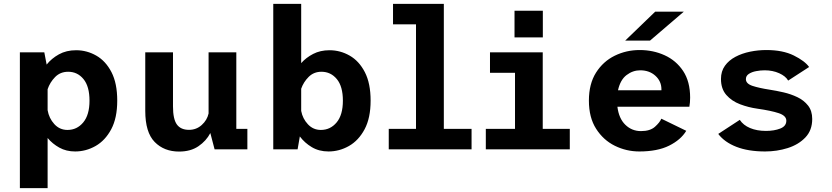

<svg xmlns="http://www.w3.org/2000/svg" viewBox="-20 -770 4290 990"><path d="M82.5 200V-500H208.5L220.5 -437Q245.5 -468.5 283.8 -489.8Q322 -511 372.5 -511Q428 -511 476.5 -483.2Q525 -455.5 554.8 -398Q584.5 -340.5 584.5 -251Q584.5 -161.5 553.5 -103.5Q522.5 -45.5 472.8 -17.2Q423 11 367.5 11Q321.5 11 286 -8.8Q250.5 -28.5 225.5 -58.5V200ZM331.5 -400Q291 -400 264.2 -372.8Q237.5 -345.5 225.5 -310V-202Q232.5 -160.5 260 -130.2Q287.5 -100 328 -100Q377 -100 409.2 -138.8Q441.5 -177.5 441.5 -251Q441.5 -324.5 410.5 -362.2Q379.5 -400 331.5 -400Z M903.5 11.5Q826 11.5 777.5 -38Q729 -87.5 729 -198.5V-500H872V-221Q872 -156 892 -128.2Q912 -100.5 954.5 -100.5Q992.5 -100.5 1020.2 -125.5Q1048 -150.5 1055.5 -185V-500H1198.5V-105.5H1255.5V0H1086.5L1064.5 -84Q1043.5 -43.5 1003.2 -16Q963 11.5 903.5 11.5Z M1389 0V-750H1533V-444.5Q1558 -473 1594.8 -492Q1631.5 -511 1679 -511Q1734.5 -511 1783 -483.2Q1831.5 -455.5 1861.2 -398Q1891 -340.5 1891 -251Q1891 -161.5 1860 -103.5Q1829 -45.5 1779.2 -17.2Q1729.5 11 1674 11Q1625 11 1587.8 -11.2Q1550.5 -33.5 1526 -66.5L1514.5 0ZM1637.5 -400Q1598 -400 1571.5 -373.5Q1545 -347 1533 -312.5V-198Q1540.5 -158 1567.8 -129Q1595 -100 1634.5 -100Q1683.5 -100 1715.8 -138.8Q1748 -177.5 1748 -251Q1748 -324.5 1716.8 -362.2Q1685.5 -400 1637.5 -400Z M1984.5 0V-105.5H2125V-644.5H2006.5V-750H2268.5V-105.5H2411.5V0Z M2633 -714.5H2779V-577H2633ZM2485 0V-105.5H2635.5V-394.5H2506.5V-500H2778.5V-105.5H2918V0Z M3276.5 11Q3210 11 3150.5 -18.2Q3091 -47.5 3053.8 -105.8Q3016.5 -164 3016.5 -251Q3016.5 -337.5 3053.2 -395.5Q3090 -453.5 3149.8 -482.8Q3209.5 -512 3278 -512Q3348 -512 3407.2 -485Q3466.5 -458 3502.5 -403.8Q3538.5 -349.5 3538.5 -266.5Q3538.5 -255 3537.5 -242.2Q3536.5 -229.5 3534.5 -219.5H3163.5Q3171 -159 3204.5 -126.5Q3238 -94 3285 -94Q3332 -94 3357 -116.2Q3382 -138.5 3390 -158L3518.5 -95.5Q3490.5 -49 3430.2 -19Q3370 11 3276.5 11ZM3281 -407.5Q3243 -407.5 3210.8 -383Q3178.5 -358.5 3166.5 -304.5H3390.5V-309.5Q3390.5 -351 3359.5 -379.2Q3328.5 -407.5 3281 -407.5ZM3331.5 -560.5H3203.5L3358.5 -710H3506Z M3925 11Q3838 11 3776.8 -13Q3715.5 -37 3683.5 -79.5L3794.5 -152Q3812.5 -124.5 3847.5 -109.8Q3882.5 -95 3929.5 -95Q3972 -95 4003.2 -107.2Q4034.5 -119.5 4034.5 -147.5Q4034.5 -173.5 3995.2 -186.5Q3956 -199.5 3886 -209.5Q3839 -216 3795.8 -232.5Q3752.5 -249 3725 -280.5Q3697.5 -312 3697.5 -363Q3697.5 -402.5 3717.8 -430.8Q3738 -459 3772 -477Q3806 -495 3847.5 -503.5Q3889 -512 3931.5 -512Q4016.5 -512 4073.2 -483.8Q4130 -455.5 4152 -424.5L4044 -354.5Q4031 -377.5 3997.5 -392.5Q3964 -407.5 3923 -407.5Q3901 -407.5 3878.8 -403.2Q3856.5 -399 3841.2 -389Q3826 -379 3826 -362Q3826 -338.5 3860 -327.2Q3894 -316 3949 -307.5Q3982 -302.5 4020 -293.8Q4058 -285 4091.5 -269Q4125 -253 4146.5 -225.8Q4168 -198.5 4168 -156.5Q4168 -98 4132.5 -61Q4097 -24 4041.5 -6.5Q3986 11 3925 11Z"/></svg>

Font: Trispace SemiBold
Style: Regular
Weight: 600
Designer: Tyler Finck
Foundry: Etcetera Type Company
Version: Version 1.210; ttfautohint (v1.8.3)